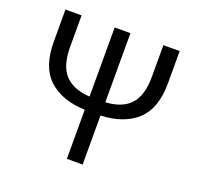

<svg xmlns="http://www.w3.org/2000/svg" viewBox="-128 -871 1035 1008"><g transform="rotate(20 390.0 -367.0)"><path d="M346 0V-274Q217 -279 144 -346Q71 -413 71 -554V-734H161V-558Q161 -452 208 -402.5Q255 -353 346 -348V-734H434V-348Q526 -353 572 -402.5Q618 -452 618 -558V-734H709V-554Q709 -413 636 -346Q563 -279 434 -274V0Z"/></g></svg>

Font: Chiron Sans HK TT
Style: Regular
Weight: 400
Designer: Ryoko NISHIZUKA 西塚涼子 (kana, bopomofo & ideographs); Paul D. Hunt (Latin, Greek & Cyrillic); Sandoll Communications 산돌커뮤니
Foundry: Adobe
Version: Version 2.022;hotconv 1.0.109;makeotfexe 2.5.65596